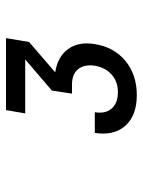

<svg xmlns="http://www.w3.org/2000/svg" viewBox="62 -933 476 640"><g transform="rotate(-90 300.0 -613.0)"><path d="M303 -395Q235 -395 201 -433Q167 -471 177 -535H246Q240 -500 258 -479Q276 -458 313 -458Q348 -458 371.5 -479Q395 -500 401 -535Q406 -570 389.5 -590.5Q373 -611 338 -611H308L318 -678L422 -767H242L253 -831H493L480 -754L379 -667Q431 -659 456.5 -624Q482 -589 473 -535Q463 -471 417 -433Q371 -395 303 -395Z"/></g></svg>

Font: NKDuy Mono
Style: Italic
Weight: 400
Italic angle: -9°
Monospace: yes
Designer: NKDuy
Foundry: NKDuy
Version: Version 2.251; ttfautohint (v1.8.4.7-5d5b)